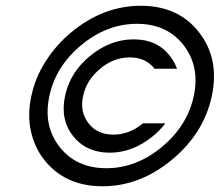

<svg xmlns="http://www.w3.org/2000/svg" viewBox="-20 -650 767 670"><path d="M446.8 -512.7Q528.3 -512.7 573.2 -454.6Q588.9 -434.1 597.7 -410.2H519.5Q488.3 -449.7 433.1 -449.7Q376.5 -449.7 329.6 -410.2Q281.7 -370.6 270 -314.9Q257.8 -259.3 289.1 -219.7Q319.3 -180.2 376 -180.2Q431.2 -180.2 479 -219.7H557.1Q538.6 -195.3 514.2 -175.3Q443.8 -117.2 362.8 -117.2Q281.2 -117.2 234.9 -175.3Q189.5 -232.9 207 -314.9Q224.1 -397 293.9 -454.6Q364.7 -512.7 446.8 -512.7ZM471.7 -629.9Q602.1 -629.9 674.3 -537.6Q746.6 -445.3 719.2 -314.9Q691.4 -184.6 579.6 -92.3Q468.3 0 337.9 0Q207 0 134.3 -92.3Q100.6 -134.8 87.9 -192.1Q75.2 -249.5 89.4 -314.9Q103 -379.9 140.1 -437.3Q177.2 -494.6 229 -537.6Q340.8 -629.9 471.7 -629.9ZM620.1 -493.2Q562 -566.9 458 -566.9Q353.5 -566.9 264.2 -493.2Q174.3 -418.9 152.3 -314.9Q129.9 -210.9 188.5 -136.7Q246.6 -63 351.1 -63Q455.1 -63 544.4 -136.7Q633.8 -210.9 656.2 -314.9Q678.2 -418.5 620.1 -493.2Z"/></svg>

Font: Fibel Nord
Style: Italic
Weight: 400
Designer: Peter Wiegel
Foundry: Peter Wioegel
Version: Version 000.000